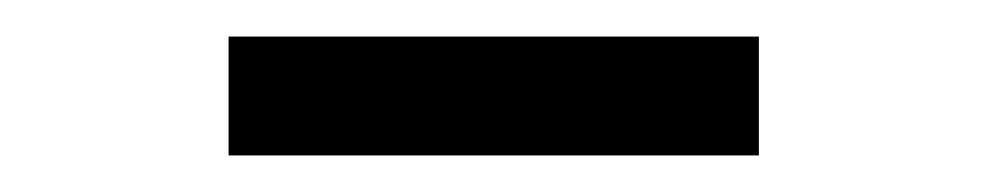

<svg xmlns="http://www.w3.org/2000/svg" viewBox="-20 -711 540 105"><path d="M105 -691H395V-626H105Z"/></svg>

Font: Roboto Serif 20pt
Style: Regular
Weight: 400
Designer: Greg Gazdowicz
Foundry: Commercial Type
Version: Version 1.008